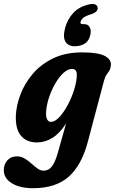

<svg xmlns="http://www.w3.org/2000/svg" viewBox="-66 -722 590 986"><path d="M385 6Q353 127 286.5 185.8Q220 244.5 103 244.5Q36 244.5 -5.2 219Q-46.5 193.5 -46.5 152Q-46.5 122.5 -28.5 101.8Q-10.5 81 20.5 81Q43 81 61 92Q79 103 95 117.5Q111 132 126.2 143.2Q141.5 154.5 158 154.5Q183.5 154.5 200.5 132.8Q217.5 111 231 62.5L273.5 -88Q240.5 -37 203 -13.8Q165.5 9.5 123 9.5Q70.5 9.5 41.5 -25.2Q12.5 -60 15.5 -130Q18 -181 39.2 -237.2Q60.5 -293.5 102 -342.5Q143.5 -391.5 206.5 -422.2Q269.5 -453 355.5 -453Q439 -453 473.5 -434Q508 -415 503 -383Q501 -367 494.5 -357.5Q488 -348 480.5 -337.5Q473 -327 468 -307ZM171 -150Q168.5 -123.5 175.8 -109.8Q183 -96 195 -96Q216 -96 239 -120.8Q262 -145.5 282.2 -183.5Q302.5 -221.5 315.2 -262.8Q328 -304 328.5 -337Q329 -368 303.5 -368Q282.5 -368 260.2 -347.8Q238 -327.5 218.8 -294.8Q199.5 -262 186.5 -223.8Q173.5 -185.5 171 -150ZM367 -598Q386.5 -598 395.2 -581.2Q404 -564.5 396.5 -537.5Q389 -510 368 -497.2Q347 -484.5 317 -484.5Q284 -484.5 270 -508.2Q256 -532 268.5 -579Q281 -624 310.8 -656Q340.5 -688 392 -699.5Q430.5 -708 435.5 -683Q437.5 -672 428.2 -663Q419 -654 403.5 -649.5Q371.5 -639.5 361 -630Q350.5 -620.5 347.5 -610Q344.5 -598 359 -598Z"/></svg>

Font: Fraunces 144pt SuperSoft
Style: Bold Italic
Weight: 700
Italic angle: -16°
Version: Version 1.000;[0bf87f6ff]